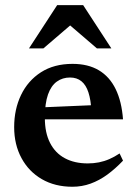

<svg xmlns="http://www.w3.org/2000/svg" viewBox="-20 -700 522 732"><path d="M256.5 -456.5Q316 -456.5 357 -432Q398 -407.5 421 -360.2Q444 -313 449 -245H122.5L123 -290L380 -301L328.5 -276Q326.5 -319 317.2 -347.5Q308 -376 290.5 -390.2Q273 -404.5 247 -404.5Q218.5 -404.5 196.8 -389Q175 -373.5 163 -339.8Q151 -306 151 -250Q151 -194 170.8 -155.2Q190.5 -116.5 227.2 -96.8Q264 -77 314.5 -77Q337 -77 357.2 -81Q377.5 -85 397 -93.5Q416.5 -102 436 -115L449 -87.5Q419.5 -56.5 389 -34.2Q358.5 -12 325.5 0Q292.5 12 256 12Q189.5 12 139.5 -17Q89.5 -46 61.8 -97.5Q34 -149 34 -215.5Q34 -283 60.2 -337.8Q86.5 -392.5 136.2 -424.5Q186 -456.5 256.5 -456.5ZM90.5 -515.5 198 -680.5H297L404.5 -515.5H349.5L230 -618H265L145.5 -515.5Z"/></svg>

Font: Newsreader 16pt SemiBold
Style: Regular
Weight: 600
Designer: Hugues Gentile
Foundry: Production Type
Version: Version 1.003